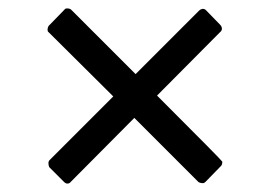

<svg xmlns="http://www.w3.org/2000/svg" viewBox="-20 -556 640 456"><path d="M140 -120Q136 -120 132 -124L97 -159Q95 -163 95 -169Q95 -172 97 -175L249 -327L96 -479Q93 -481 93 -485Q93 -491 96 -495L133 -533Q135 -536 139 -536Q146 -536 149 -533L302 -380L453 -531Q456 -534 461 -535Q466 -535 469 -532L504 -496Q507 -492 507 -488Q507 -483 503 -480L353 -329Q508 -174 508 -172Q508 -165 505 -162L468 -124Q465 -121 462 -121Q455 -121 451 -124L299 -276L148 -124Q145 -120 140 -120Z"/></svg>

Font: YamahaIndonesia935. App
Style: Regular
Weight: 400
Designer: Dalton Maag Ltd
Foundry: Dalton Maag Ltd
Version: Version 1.002; January 01, 2024; Regular/Italic